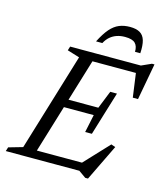

<svg xmlns="http://www.w3.org/2000/svg" viewBox="-148 -973 956 1104"><g transform="rotate(15 330.5 -421.5)"><path d="M250 -629.5 177 -652 184.5 -676H345L139.5 0H-17.5L-10 -24L73.5 -48ZM587 -641.5 608 -627.5H280L296 -676H605.5L664.5 -702.5H679.5L639.5 -485.5H608.5ZM463.5 30.5 420.5 0H89.5L105.5 -49H452.5L409.5 -34.5L559 -194L584.5 -185L480 30.5ZM435 -224H395L417.5 -330.5H190.5L205 -378.5H432L474.5 -484.5H514.5L474.5 -354ZM476 -811.5Q449 -811.5 427 -804Q405 -796.5 387.8 -781.8Q370.5 -767 358 -743.5H320.5Q346.5 -794.5 371.2 -822.8Q396 -851 424.5 -862.8Q453 -874.5 488.5 -874.5Q526 -874.5 548 -861.5Q570 -848.5 578.5 -819.8Q587 -791 584 -743.5H552.5Q553.5 -777 536.5 -794.2Q519.5 -811.5 476 -811.5Z"/></g></svg>

Font: Newsreader 16pt 16pt
Style: Italic
Weight: 400
Italic angle: -17°
Version: Version 1.003